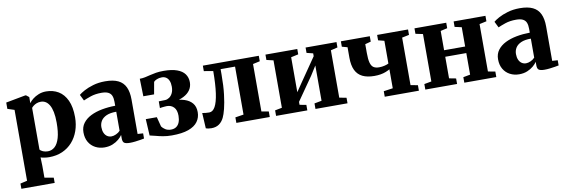

<svg xmlns="http://www.w3.org/2000/svg" viewBox="-55 -988 4915 1661"><g transform="rotate(-10 2402.0 -158.0)"><path d="M25 238.5V192.5L85.5 178.5V-444L25.5 -463.5V-519L196.5 -551H204.5L230 -531L229.5 -477.5Q240.5 -494 262.5 -511.8Q284.5 -529.5 315 -541.8Q345.5 -554 380.5 -554Q441.5 -554 488.8 -525.8Q536 -497.5 563 -439.2Q590 -381 590 -291Q590 -227 570.5 -171.8Q551 -116.5 514.5 -75.5Q478 -34.5 426.5 -11.8Q375 11 310.5 11Q289 11 267.8 7.5Q246.5 4 235.5 0L238 76V178.5L317.5 192.5V238.5ZM308 -41Q342.5 -41 369 -64.8Q395.5 -88.5 410.2 -139.2Q425 -190 425 -272Q425 -327.5 417 -366Q409 -404.5 394.8 -428.2Q380.5 -452 361.8 -463Q343 -474 321 -474Q300.5 -474 284 -467.5Q267.5 -461 256 -452Q244.5 -443 238 -434.5V-69Q245.5 -57.5 265 -49.2Q284.5 -41 308 -41Z M797 11Q753 11 716.8 -8Q680.5 -27 659.5 -62.8Q638.5 -98.5 638.5 -148.5Q638.5 -195.5 663.8 -229.2Q689 -263 732.5 -284.8Q776 -306.5 832 -317Q888 -327.5 949 -328V-362.5Q949 -394.5 940.5 -415.8Q932 -437 910.5 -448Q889 -459 851 -459Q796.5 -459 755.2 -444.8Q714 -430.5 691 -420L664.5 -473.5Q679 -486.5 712 -504.8Q745 -523 793 -537.2Q841 -551.5 899.5 -551.5Q970 -551.5 1013.5 -530.5Q1057 -509.5 1077.2 -466.2Q1097.5 -423 1097.5 -356.5V-54L1145.5 -51V-5.5Q1134.5 -3 1113 0.5Q1091.5 4 1066.8 7Q1042 10 1020 10Q984.5 10 970 0.2Q955.5 -9.5 955.5 -40V-70.5Q944.5 -53 922.2 -34Q900 -15 868.5 -2Q837 11 797 11ZM872 -72.5Q890.5 -72.5 912.5 -82.5Q934.5 -92.5 949 -108.5V-275.5Q895.5 -275.5 862.5 -260.8Q829.5 -246 814.2 -221.2Q799 -196.5 799 -166.5Q799 -137 808.2 -116Q817.5 -95 834 -83.8Q850.5 -72.5 872 -72.5Z M1387.5 10Q1345.5 10 1309.8 3.2Q1274 -3.5 1245.8 -11.5Q1217.5 -19.5 1197.5 -23L1189.5 -168H1286.5L1308.5 -83Q1319.5 -67 1340 -54Q1360.5 -41 1389 -41Q1417.5 -41 1436.2 -54.2Q1455 -67.5 1464.2 -91.5Q1473.5 -115.5 1473.5 -148Q1473.5 -198 1449.8 -222.8Q1426 -247.5 1389 -247.5Q1382.5 -247.5 1370 -246.5Q1357.5 -245.5 1345.2 -244Q1333 -242.5 1326.5 -241L1327 -300L1383.5 -301.5Q1402.5 -302.5 1420 -314.5Q1437.5 -326.5 1448.8 -349.5Q1460 -372.5 1460 -406Q1460 -437 1451 -458Q1442 -479 1426 -489.5Q1410 -500 1389 -500Q1363.5 -500 1343.5 -491.2Q1323.5 -482.5 1316.5 -473L1297.5 -366.5H1203L1199 -521Q1223.5 -521 1246 -525.8Q1268.5 -530.5 1292.8 -536.8Q1317 -543 1346.2 -547.8Q1375.5 -552.5 1413.5 -552.5Q1484 -552.5 1530 -536Q1576 -519.5 1598.2 -489Q1620.5 -458.5 1620.5 -416.5Q1620.5 -378.5 1600.5 -349Q1580.5 -319.5 1542 -299.8Q1503.5 -280 1447.5 -272L1450 -287Q1505 -286.5 1548.5 -272.8Q1592 -259 1617.2 -229.2Q1642.5 -199.5 1642.5 -150Q1642.5 -103 1616.5 -66.8Q1590.5 -30.5 1534.5 -10.2Q1478.5 10 1387.5 10Z M1735.5 8Q1719.5 8 1707.5 5.8Q1695.5 3.5 1687 0.5L1679.5 -135.5Q1689.5 -133 1707.5 -131.2Q1725.5 -129.5 1741 -129.5Q1772 -129.5 1793 -167.2Q1814 -205 1825 -282Q1836 -359 1836.5 -476.5L1756 -490V-538H2247.5V-490L2186 -476.5V-60L2249 -48.5V0H1955.5V-48.5L2029 -60V-481.5H1902V-433.5Q1902 -334.5 1893 -260.8Q1884 -187 1871.5 -137.8Q1859 -88.5 1846.5 -63.5Q1830 -29.5 1803 -10.8Q1776 8 1735.5 8Z M2304.5 0V-48.5L2366 -60.5V-477L2306 -491V-538H2585.5V-491L2521 -477V-170L2572 -245L2714.5 -452V-477L2658.5 -491V-538H2930V-491L2870 -476.5V-60.5L2932 -48.5V0H2650.5V-48.5L2714.5 -60.5V-370.5L2663.5 -289.5L2521 -85V-59L2579 -48.5V0Z M3259 0V-48.5L3340 -60V-226.5Q3323.5 -217 3303 -209Q3282.5 -201 3257.8 -196.8Q3233 -192.5 3203 -192.5Q3141 -192.5 3099.5 -212.5Q3058 -232.5 3037.2 -275.2Q3016.5 -318 3016.5 -386V-477.5L2968.5 -490.5V-538H3222.5V-490.5L3172 -477V-399.5Q3172 -345 3180.2 -314.2Q3188.5 -283.5 3206.8 -271.2Q3225 -259 3256 -259Q3281.5 -259 3304.5 -264.8Q3327.5 -270.5 3340 -277.5V-477L3287 -490.5V-538H3558.5V-490.5L3496 -477.5V-60L3559 -48.5V0Z M3615.5 0V-48.5L3679 -60V-476.5L3615 -490V-538H3894V-490L3834.5 -476.5V-307H4019.5V-476.5L3959 -490V-538H4238.5V-490L4176 -476.5V-60L4239 -48.5V0H3958V-48.5L4019.5 -60V-249.5H3834.5V-60L3894.5 -48.5V0Z M4439 11Q4395 11 4358.8 -8Q4322.5 -27 4301.5 -62.8Q4280.5 -98.5 4280.5 -148.5Q4280.5 -195.5 4305.8 -229.2Q4331 -263 4374.5 -284.8Q4418 -306.5 4474 -317Q4530 -327.5 4591 -328V-362.5Q4591 -394.5 4582.5 -415.8Q4574 -437 4552.5 -448Q4531 -459 4493 -459Q4438.5 -459 4397.2 -444.8Q4356 -430.5 4333 -420L4306.5 -473.5Q4321 -486.5 4354 -504.8Q4387 -523 4435 -537.2Q4483 -551.5 4541.5 -551.5Q4612 -551.5 4655.5 -530.5Q4699 -509.5 4719.2 -466.2Q4739.5 -423 4739.5 -356.5V-54L4787.5 -51V-5.5Q4776.5 -3 4755 0.5Q4733.5 4 4708.8 7Q4684 10 4662 10Q4626.5 10 4612 0.2Q4597.5 -9.5 4597.5 -40V-70.5Q4586.5 -53 4564.2 -34Q4542 -15 4510.5 -2Q4479 11 4439 11ZM4514 -72.5Q4532.5 -72.5 4554.5 -82.5Q4576.5 -92.5 4591 -108.5V-275.5Q4537.5 -275.5 4504.5 -260.8Q4471.5 -246 4456.2 -221.2Q4441 -196.5 4441 -166.5Q4441 -137 4450.2 -116Q4459.5 -95 4476 -83.8Q4492.5 -72.5 4514 -72.5Z"/></g></svg>

Font: Merriweather 60pt ExtraBold
Style: Regular
Weight: 800
Version: Version 2.100